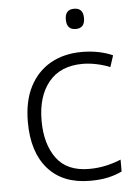

<svg xmlns="http://www.w3.org/2000/svg" viewBox="-53 -770 582 821"><g transform="rotate(-5 238.0 -359.5)"><path d="M301 10Q184 10 120.5 -62Q57 -134 57 -263Q57 -353 89 -415Q121 -477 178.5 -509.5Q236 -542 313 -542Q351 -542 385 -535Q419 -528 445 -516L429 -467Q402 -478 371 -484.5Q340 -491 312 -491Q217 -491 166.5 -430Q116 -369 116 -264Q116 -164 161 -102.5Q206 -41 301 -41Q340 -41 375 -49Q410 -57 438 -69V-18Q412 -5 378.5 2.5Q345 10 301 10ZM296 -729Q335 -729 335 -686Q335 -642 296 -642Q257 -642 257 -686Q257 -729 296 -729Z"/></g></svg>

Font: Noto Sans Cherokee Light
Style: Regular
Weight: 300
Designer: Monotype Design Team
Foundry: Monotype Imaging Inc.
Version: Version 2.001; ttfautohint (v1.8.4.7-5d5b)